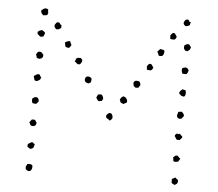

<svg xmlns="http://www.w3.org/2000/svg" viewBox="-52 -789 972 855"><g transform="rotate(5 434.0 -361.5)"><path d="M755.9 -730.5Q759.8 -727.5 760.7 -723.6Q761.7 -719.7 767.6 -720.7Q767.6 -715.8 765.6 -713.9Q763.7 -711.9 764.6 -707Q751 -699.2 744.1 -702.1Q737.3 -708 736.8 -710.4Q736.3 -712.9 736.3 -714.8Q737.3 -721.7 742.2 -727.1Q747.1 -732.4 755.9 -730.5ZM129.9 -722.7Q130.9 -713.9 130.4 -711.9Q129.9 -710 131.8 -708Q131.8 -705.1 130.4 -703.6Q128.9 -702.1 128.9 -697.3Q126 -695.3 121.1 -695.3Q116.2 -695.3 111.3 -693.4Q106.4 -698.2 105 -699.2Q103.5 -700.2 101.6 -704.1Q99.6 -708 99.6 -714.8Q106.4 -720.7 110.4 -723.1Q114.3 -725.6 120.1 -725.6ZM196.3 -657.2Q194.3 -655.3 194.8 -651.9Q195.3 -648.4 195.3 -643.6Q191.4 -643.6 189.5 -641.6Q187.5 -639.6 185.5 -637.7Q179.7 -638.7 173.8 -636.7Q168.9 -640.6 166 -645.5Q163.1 -650.4 165 -656.2Q169.9 -663.1 170.4 -664.1Q170.9 -665 172.9 -667Q174.8 -668.9 178.2 -668.5Q181.6 -668 184.6 -668Q187.5 -664.1 189.5 -661.1Q191.4 -658.2 196.3 -657.2ZM682.6 -639.6Q682.6 -643.6 682.6 -647.5Q682.6 -651.4 681.6 -653.3Q687.5 -663.1 691.9 -665Q696.3 -667 701.2 -665Q707 -656.2 709.5 -652.8Q711.9 -649.4 710 -647.5Q707 -640.6 704.1 -638.7Q701.2 -636.7 699.2 -636.7Q689.5 -637.7 687 -637.7Q684.6 -637.7 682.6 -639.6ZM590.8 -494.1Q590.8 -503.9 589.8 -507.8Q594.7 -516.6 599.1 -519Q603.5 -521.5 609.4 -518.6Q615.2 -509.8 617.7 -506.8Q620.1 -503.9 618.2 -502Q614.3 -495.1 611.8 -493.2Q609.4 -491.2 607.4 -491.2Q596.7 -492.2 594.7 -492.2Q592.8 -492.2 590.8 -494.1ZM91.8 -618.2Q94.7 -620.1 96.2 -621.6Q97.7 -623 100.6 -625Q108.4 -627 111.3 -627.9Q121.1 -622.1 123 -620.1Q125 -618.2 125 -613.3Q121.1 -605.5 120.6 -603.5Q120.1 -601.6 119.1 -599.6Q115.2 -599.6 113.3 -598.6Q111.3 -597.7 108.4 -597.7Q103.5 -598.6 100.1 -602.5Q96.7 -606.4 92.8 -608.4ZM748 -615.2Q759.8 -623 762.7 -622.1Q765.6 -621.1 769.5 -621.1Q771.5 -617.2 773.9 -614.7Q776.4 -612.3 778.3 -609.4L774.4 -598.6Q765.6 -590.8 764.6 -590.8Q762.7 -589.8 759.8 -591.3Q756.8 -592.8 753.9 -591.8Q750 -597.7 748.5 -599.6Q747.1 -601.6 747.1 -606.4ZM239.3 -589.8Q245.1 -575.2 247.1 -574.2Q243.2 -564.5 240.7 -562.5Q238.3 -560.5 236.3 -559.6Q233.4 -558.6 230.5 -560.1Q227.5 -561.5 222.7 -561.5Q219.7 -566.4 219.2 -571.8Q218.8 -577.1 216.8 -582Q229.5 -588.9 231.9 -588.9Q234.4 -588.9 239.3 -589.8ZM662.1 -582Q661.1 -568.4 658.7 -565.4Q656.2 -562.5 653.3 -559.6Q641.6 -557.6 640.6 -559.1Q639.6 -560.5 638.7 -559.6Q636.7 -565.4 634.3 -569.3Q631.8 -573.2 630.9 -579.1Q635.7 -581.1 637.7 -584.5Q639.6 -587.9 643.6 -589.8Q649.4 -587.9 654.8 -587.4Q660.2 -586.9 662.1 -582ZM749 -490.2Q749 -494.1 747.6 -497.1Q746.1 -500 746.1 -502.9Q746.1 -509.8 747.6 -510.7Q749 -511.7 747.1 -513.7Q754.9 -515.6 758.3 -517.1Q761.7 -518.6 766.6 -516.6Q771.5 -514.6 772.9 -512.2Q774.4 -509.8 776.4 -506.8Q776.4 -502 773.4 -496.1Q771.5 -489.3 765.6 -488.3Q754.9 -489.3 753.4 -488.8Q752 -488.3 749 -490.2ZM293.9 -519.5Q295.9 -515.6 297.9 -514.6Q299.8 -513.7 300.8 -509.8Q301.8 -504.9 297.9 -498Q295.9 -496.1 294.4 -493.7Q293 -491.2 289.1 -490.2Q280.3 -490.2 280.3 -491.2Q280.3 -492.2 278.3 -493.2Q269.5 -502 267.6 -502Q268.6 -504.9 271 -506.8Q273.4 -508.8 271.5 -513.7Q281.2 -520.5 285.2 -519Q289.1 -517.6 293.9 -519.5ZM126 -519.5Q127 -511.7 124 -507.3Q121.1 -502.9 116.2 -501Q111.3 -499 106 -500Q100.6 -501 96.7 -504.9Q97.7 -509.8 95.7 -512.2Q93.8 -514.6 93.8 -518.6Q100.6 -530.3 103.5 -530.3Q106.4 -531.2 110.8 -530.8Q115.2 -530.3 118.2 -528.3Q122.1 -522.5 123 -522Q124 -521.5 126 -519.5ZM559.6 -408.2Q556.6 -410.2 553.7 -409.2Q550.8 -408.2 548.8 -408.2Q539.1 -415 539.1 -416Q539.1 -417 538.1 -418.9Q538.1 -423.8 537.1 -426.3Q536.1 -428.7 537.1 -430.7Q540 -438.5 548.8 -439.5Q557.6 -440.4 565.4 -435.5Q564.5 -431.6 566.4 -429.7Q568.4 -427.7 568.4 -424.8Q568.4 -419.9 564.9 -416.5Q561.5 -413.1 559.6 -408.2ZM347.7 -415Q345.7 -413.1 342.8 -412.1Q339.8 -411.1 337.9 -409.2Q328.1 -410.2 323.2 -415.5Q318.4 -420.9 320.3 -428.7Q322.3 -439.5 332.5 -439.9Q342.8 -440.4 349.6 -431.6Q349.6 -424.8 347.7 -415ZM771.5 -416Q776.4 -392.6 765.6 -387.7Q754.9 -388.7 751 -393.1Q747.1 -397.5 744.1 -399.4Q743.2 -406.2 747.6 -411.1Q752 -416 756.8 -419.9Q760.7 -418.9 763.7 -418Q766.6 -417 771.5 -416ZM119.1 -428.7Q121.1 -418.9 126 -418L121.1 -407.2Q111.3 -400.4 107.4 -399.9Q103.5 -399.4 98.6 -401.4Q95.7 -404.3 94.7 -409.7Q93.8 -415 91.8 -420.9Q102.5 -427.7 105.5 -429.7Q108.4 -431.6 112.3 -430.7ZM401.4 -364.3Q408.2 -353.5 408.2 -350.6Q409.2 -346.7 407.2 -343.8Q405.3 -340.8 403.3 -336.9Q399.4 -336.9 396 -335.4Q392.6 -334 386.7 -335.9Q380.9 -344.7 379.4 -346.2Q377.9 -347.7 377.9 -350.6Q379.9 -354.5 381.3 -357.4Q382.8 -360.4 383.8 -363.3Q388.7 -365.2 391.6 -365.2Q394.5 -365.2 401.4 -364.3ZM502 -331.1Q498 -333 493.7 -334.5Q489.3 -335.9 486.3 -338.9Q485.4 -341.8 484.9 -344.7Q484.4 -347.7 482.4 -349.6Q484.4 -351.6 485.8 -355Q487.3 -358.4 489.3 -360.4Q498 -366.2 498.5 -365.7Q499 -365.2 500 -365.2Q510.7 -360.4 511.2 -356.9Q511.7 -353.5 514.6 -352.5Q514.6 -348.6 515.6 -346.2Q516.6 -343.8 514.6 -339.8Q512.7 -336.9 508.3 -335.9Q503.9 -335 502 -331.1ZM764.6 -290Q761.7 -289.1 759.3 -288.1Q756.8 -287.1 753.9 -288.1Q750 -288.1 748.5 -290.5Q747.1 -293 744.1 -293Q742.2 -301.8 742.7 -302.2Q743.2 -302.7 743.2 -304.7Q747.1 -315.4 746.6 -316.4Q746.1 -317.4 748 -318.4Q752.9 -318.4 756.8 -319.3Q760.7 -320.3 763.7 -319.3Q769.5 -312.5 771.5 -309.6Q773.4 -306.6 773.4 -303.7Q772.5 -298.8 769.5 -296.4Q766.6 -293.9 764.6 -290ZM97.7 -299.8Q94.7 -302.7 93.8 -309.1Q92.8 -315.4 94.7 -321.3Q98.6 -323.2 101.6 -325.7Q104.5 -328.1 109.4 -328.1Q121.1 -329.1 124 -311.5Q116.2 -297.9 110.4 -298.3Q104.5 -298.8 97.7 -299.8ZM439.5 -285.2Q440.4 -287.1 445.3 -286.1Q450.2 -285.2 452.1 -283.2Q460 -271.5 456.1 -261.7Q450.2 -253.9 446.3 -253.4Q442.4 -252.9 440.4 -257.8Q431.6 -261.7 429.7 -264.6Q427.7 -267.6 428.7 -272.5Q428.7 -277.3 432.6 -279.8Q436.5 -282.2 439.5 -285.2ZM762.7 -221.7Q767.6 -214.8 771 -212.9Q774.4 -210.9 774.4 -208Q774.4 -203.1 770.5 -200.7Q766.6 -198.2 764.6 -193.4Q760.7 -193.4 756.8 -193.4Q752.9 -193.4 750 -194.3Q744.1 -205.1 742.7 -206.1Q741.2 -207 740.2 -209Q741.2 -215.8 746.1 -219.2Q751 -222.7 756.8 -218.8ZM122.1 -216.8Q123 -204.1 114.7 -200.2Q106.4 -196.3 96.7 -201.2Q94.7 -203.1 94.2 -207Q93.8 -210.9 89.8 -211.9Q91.8 -216.8 94.7 -220.2Q97.7 -223.6 100.6 -227.5H112.3Q116.2 -225.6 117.7 -222.2Q119.1 -218.8 122.1 -216.8ZM774.4 -111.3Q771.5 -105.5 769.5 -103.5Q767.6 -101.6 766.6 -97.7Q750 -92.8 744.1 -97.7Q743.2 -101.6 743.2 -106Q743.2 -110.4 741.2 -113.3Q750 -122.1 752.4 -123Q754.9 -124 761.7 -123Q764.6 -120.1 767.1 -116.7Q769.5 -113.3 774.4 -111.3ZM123 -118.2Q120.1 -111.3 120.1 -108.4Q120.1 -105.5 118.2 -103.5Q117.2 -101.6 113.8 -99.6Q110.4 -97.7 107.4 -96.7Q101.6 -96.7 98.6 -99.6Q95.7 -102.5 90.8 -105.5Q90.8 -115.2 93.8 -118.2Q106.4 -126 107.9 -126.5Q109.4 -127 114.3 -126Q115.2 -123 118.2 -121.6Q121.1 -120.1 123 -118.2ZM112.3 2Q103.5 3.9 100.1 1Q96.7 -2 91.8 -4.9Q92.8 -8.8 91.8 -11.7Q90.8 -14.6 91.8 -17.6Q97.7 -25.4 97.2 -26.9Q96.7 -28.3 98.6 -28.3Q111.3 -31.2 120.1 -24.4Q124 -7.8 112.3 2ZM758.8 7.8Q753.9 5.9 751 3.9Q748 2 745.1 0Q744.1 -5.9 744.6 -9.8Q745.1 -13.7 744.1 -18.6Q749 -18.6 752 -21.5Q754.9 -24.4 759.8 -25.4Q763.7 -20.5 768.6 -18.1Q773.4 -15.6 772.5 -6.8Q770.5 1 766.6 2.9Q762.7 4.9 758.8 7.8Z"/></g></svg>

Font: Codystar
Style: Light
Weight: 300
Version: Version 1.000